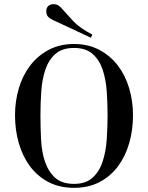

<svg xmlns="http://www.w3.org/2000/svg" viewBox="-20 -881 710 921"><path d="M236 -784Q219 -792 210.5 -801Q202 -810 202 -828Q202 -843 211.5 -852Q221 -861 236 -861Q250 -861 260.5 -854.5Q271 -848 282 -834Q302 -811 332 -779Q362 -747 423 -715L416 -700ZM335 20Q265 20 212 -8Q159 -36 123.5 -84Q88 -132 70 -195Q52 -258 52 -328Q52 -396 70.5 -458Q89 -520 125 -567Q161 -614 214 -642Q267 -670 335 -670Q403 -670 456 -642Q509 -614 545 -567Q581 -520 599.5 -458Q618 -396 618 -328Q618 -258 600 -195Q582 -132 546.5 -84Q511 -36 458 -8Q405 20 335 20ZM335 1Q392 1 424.5 -29Q457 -59 472.5 -106.5Q488 -154 492 -212.5Q496 -271 496 -328Q496 -385 492 -442.5Q488 -500 472.5 -546.5Q457 -593 424.5 -622Q392 -651 335 -651Q278 -651 245.5 -622Q213 -593 197.5 -546.5Q182 -500 178 -442.5Q174 -385 174 -328Q174 -270 177 -211Q180 -152 196 -105Q212 -58 244.5 -28.5Q277 1 335 1Z"/></svg>

Font: Elsie
Style: Regular
Weight: 400
Designer: Alejandro Inler
Foundry: Alejandro Inler
Version: 1.001